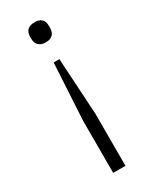

<svg xmlns="http://www.w3.org/2000/svg" viewBox="-194 -595 671 839"><g transform="rotate(-30 141.5 -176.0)"><path d="M189 -502V-491Q189 -470 177 -458Q165 -446 142 -446Q119 -446 106.5 -458Q94 -470 94 -491V-502Q94 -523 106 -535Q118 -547 142 -547Q189 -547 189 -502ZM111 -67 127 -353H156L173 -67V195H111Z"/></g></svg>

Font: IBM Plex Sans JP Light
Style: Regular
Weight: 300
Designer: Mike Abbink; Paul van der Laan; Pieter van Rosmalen; Wujin Sim; Yejin Wi; Jinhee Kim; Boomi Park; Yona Kim; Kichan Ma
Foundry: Sandoll Inc.
Version: Version 1.002